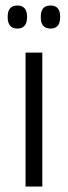

<svg xmlns="http://www.w3.org/2000/svg" viewBox="-20 -679 246 699"><path d="M134 0H73V-487.5H134ZM43 -575Q25.5 -575 16.8 -585.5Q8 -596 8 -615.5V-619Q8 -638.5 16.8 -648.8Q25.5 -659 43 -659Q60.5 -659 69.5 -648.8Q78.5 -638.5 78.5 -619V-615.5Q78.5 -596 69.5 -585.5Q60.5 -575 43 -575ZM164 -575Q146 -575 137.2 -585.5Q128.5 -596 128.5 -615.5V-619Q128.5 -638.5 137.2 -648.8Q146 -659 164 -659Q181.5 -659 190.2 -648.8Q199 -638.5 199 -619V-615.5Q199 -596 190.2 -585.5Q181.5 -575 164 -575Z"/></svg>

Font: Anek Devanagari Light
Style: Regular
Weight: 300
Designer: Kailash Malviya (Devanagari) & Yesha Goshar (Latin)
Foundry: Ek Type
Version: Version 1.003